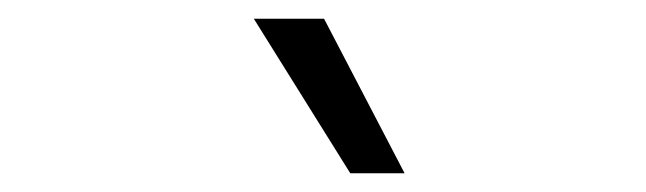

<svg xmlns="http://www.w3.org/2000/svg" viewBox="-20 -800 690 205"><path d="M412 -615H354L251 -780H326Z"/></svg>

Font: Azeret Mono Thin ExtraLight
Style: Regular
Weight: 250
Version: Version 1.002